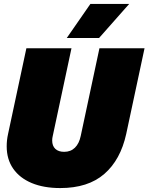

<svg xmlns="http://www.w3.org/2000/svg" viewBox="-20 -943 754 975"><path d="M14 -200Q14 -232 21 -263L114 -698H343L248 -253Q245 -241 245 -230Q245 -202 261 -187Q277 -172 306 -172Q339 -172 360.5 -193Q382 -214 390 -253L485 -698H714L621 -263Q592 -131 509.5 -59.5Q427 12 286 12Q202 12 141 -13.5Q80 -39 47 -86.5Q14 -134 14 -200ZM439 -923H636L483 -750H319Z"/></svg>

Font: Azeret Mono Black
Style: Italic
Weight: 900
Italic angle: -12°
Designer: Martin Vácha
Foundry: Displaay
Version: Version 1.000; Glyphs 3.0.3, build 3074